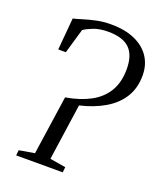

<svg xmlns="http://www.w3.org/2000/svg" viewBox="-139 -838 775 926"><g transform="rotate(20 248.5 -375.0)"><path d="M55.5 0 58.5 -27.5 137.5 -41 181.5 -343.5Q254.5 -356 306.5 -384Q358.5 -412 386.5 -458.5Q414.5 -505 414.5 -573Q414.5 -644.5 379.5 -678.5Q344.5 -712.5 269.5 -712.5Q226 -712.5 195 -700.5Q164 -688.5 147.5 -676.5L110.5 -549.5H71.5L86 -713.5Q105.5 -718 133.2 -726.8Q161 -735.5 195.8 -743Q230.5 -750.5 270 -750.5Q342.5 -750.5 393.2 -727.8Q444 -705 470.5 -664.5Q497 -624 497 -570.5Q497 -505.5 467.5 -458Q438 -410.5 384.2 -378.8Q330.5 -347 258 -330L216.5 -41L297.5 -27.5L294.5 0Z"/></g></svg>

Font: Merriweather 72pt Light
Style: Italic
Weight: 300
Italic angle: -7.8°
Version: Version 2.101